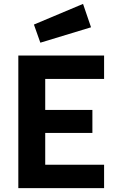

<svg xmlns="http://www.w3.org/2000/svg" viewBox="-20 -965 594 985"><path d="M74 0V-680H514V-560H212V-401H454V-283H212V-120H514V0ZM154 -839 406 -945 447 -825 187 -746Z"/></svg>

Font: Titillium Web[RUS by Daymarius]
Style: Bold
Weight: 700
Designer: Cyrillization by Daymarius
Foundry: Cyrillization by Daymarius
Version: Version 1.002 September 11, 2018